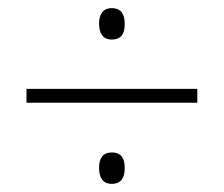

<svg xmlns="http://www.w3.org/2000/svg" viewBox="-20 -588 550 471"><path d="M254 -491C278 -491 286 -506 286 -529C286 -552 278 -568 254 -568C232 -568 223 -552 223 -530C223 -507 232 -491 254 -491ZM45 -336H464V-370H45ZM254 -137C278 -137 286 -153 286 -176C286 -199 278 -214 254 -214C232 -214 223 -199 223 -176C223 -153 232 -137 254 -137Z"/></svg>

Font: Noto Sans Lao SemiCondensed ExtraLight
Style: Regular
Weight: 200
Width: 4
Designer: Monotype Design Team
Foundry: Monotype Imaging Inc.
Version: Version 2.003